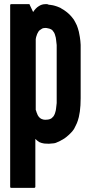

<svg xmlns="http://www.w3.org/2000/svg" viewBox="-20 -697 480 931"><path d="M371.1 -221.7Q371.1 -221.7 371.1 -221.7Q371.1 -220.7 371.1 -220.7Q371.1 -203.1 370.1 -186.5Q369.1 -169.9 367.2 -156.2Q362.3 -125 357.4 -112.3Q353.5 -99.6 345.7 -85Q339.8 -70.3 330.1 -59.6Q320.3 -48.8 311.5 -41Q301.8 -32.2 292 -25.4Q281.2 -18.6 271.5 -13.7Q268.6 -12.7 265.6 -10.7Q263.7 -9.8 260.7 -8.8Q256.8 -6.8 252 -4.9Q248 -2.9 240.2 -2Q228.5 -1 216.8 0Q205.1 0 194.3 -1Q181.6 -2.9 170.9 -7.8Q161.1 -13.7 151.4 -23.4Q151.4 54.7 151.4 209Q151.4 210.9 149.4 212.9Q148.4 213.9 146.5 213.9Q108.4 213.9 34.2 213.9Q32.2 213.9 30.3 212.9Q29.3 210.9 29.3 209Q29.3 98.6 29.3 -122.1Q29.3 -305.7 29.3 -671.9Q29.3 -673.8 30.3 -675.8Q32.2 -676.8 34.2 -676.8Q62.5 -676.8 120.1 -676.8Q122.1 -676.8 123 -676.8Q124 -675.8 124 -673.8Q129.9 -662.1 140.6 -638.7Q153.3 -658.2 168 -667Q182.6 -676.8 199.2 -676.8Q205.1 -676.8 209 -676.8Q212.9 -675.8 217.8 -673.8Q219.7 -673.8 221.7 -673.8Q223.6 -672.9 226.6 -672.9Q236.3 -671.9 246.1 -668.9Q256.8 -666 267.6 -661.1Q273.4 -659.2 278.3 -655.3Q284.2 -651.4 290 -648.4Q294.9 -645.5 300.8 -640.6Q305.7 -636.7 311.5 -631.8Q320.3 -624 329.1 -613.3Q338.9 -602.5 345.7 -587.9Q353.5 -574.2 357.4 -560.5Q362.3 -547.9 367.2 -517.6Q370.1 -500 371.1 -479.5Q371.1 -459 371.1 -436.5Q371.1 -434.6 371.1 -432.6Q371.1 -362.3 371.1 -221.7ZM254.9 -447.3Q254.9 -463.9 254.9 -478.5Q253.9 -493.2 252 -503.9Q251 -515.6 248 -523.4Q246.1 -532.2 242.2 -539.1Q238.3 -544.9 234.4 -549.8Q230.5 -553.7 225.6 -555.7Q219.7 -558.6 212.9 -559.6Q207 -561.5 199.2 -561.5Q194.3 -561.5 190.4 -560.5Q185.5 -559.6 181.6 -556.6Q177.7 -554.7 172.9 -550.8Q168.9 -547.9 166 -543Q163.1 -538.1 160.2 -532.2Q157.2 -525.4 155.3 -517.6Q154.3 -514.6 154.3 -512.7Q154.3 -509.8 153.3 -506.8Q153.3 -394.5 153.3 -168.9Q153.3 -167 153.3 -164.1Q154.3 -161.1 155.3 -159.2Q157.2 -151.4 160.2 -145.5Q162.1 -138.7 166 -133.8Q168.9 -128.9 172.9 -126Q176.8 -122.1 181.6 -120.1Q185.5 -118.2 190.4 -117.2Q194.3 -116.2 199.2 -116.2Q207 -116.2 212.9 -117.2Q219.7 -118.2 225.6 -121.1Q230.5 -123 234.4 -127.9Q239.3 -131.8 242.2 -137.7Q246.1 -144.5 248 -152.3Q251 -161.1 252 -171.9Q253.9 -183.6 254.9 -197.3Q254.9 -211.9 254.9 -228.5Q254.9 -300.8 254.9 -447.3Z"/></svg>

Font: Typeface
Style: Regular
Weight: 400
Version: Version 1.0